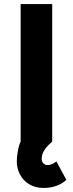

<svg xmlns="http://www.w3.org/2000/svg" viewBox="-20 -700 361 949"><path d="M82 0Q73 18 68 48Q63 78 63 98Q63 132 78.5 162Q94 192 124 210.5Q154 229 195 229Q230 229 259 218.5Q288 208 308 189L259 98Q246 108 235 112Q224 116 216 116Q202 116 194 107Q186 98 186 86Q186 65 196 47.5Q206 30 218.5 18Q231 6 238 0ZM238 0V-680H82V0Z"/></svg>

Font: Catamaran ExtraBold
Style: Regular
Weight: 800
Designer: Pria Ravichandran
Version: Version 2.000